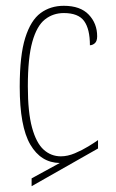

<svg xmlns="http://www.w3.org/2000/svg" viewBox="-20 -562 401 662"><path d="M89 80V53L186 0Q121 -1 84.5 -63.5Q48 -126 48 -263Q48 -371 67 -431.5Q86 -492 120 -517Q154 -542 200 -542Q257 -542 286 -511.5Q315 -481 315 -437Q315 -420 307 -413Q299 -406 290 -406Q290 -462 270 -489.5Q250 -517 200 -517Q163 -517 135 -495Q107 -473 91.5 -418Q76 -363 76 -264Q76 -175 90.5 -122Q105 -69 130.5 -46Q156 -23 190 -23Q213 -23 238 -33.5Q263 -44 285 -57.5Q307 -71 318 -79V-50Z"/></svg>

Font: Noto Serif Georgian ExtraCondensed Thin
Style: Regular
Weight: 100
Width: 2
Designer: Monotype Design Team, Akaki Razmadze
Foundry: Google LLC
Version: Version 2.003; ttfautohint (v1.8.4.7-5d5b)